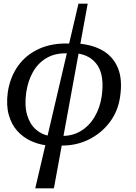

<svg xmlns="http://www.w3.org/2000/svg" viewBox="-20 -780 739 1040"><path d="M299 8 306 -44Q368 -41 415.5 -69Q463 -97 492.5 -147Q522 -197 531 -259Q546 -367 509.5 -424Q473 -481 396 -491L403 -544Q482 -538 537.5 -505.5Q593 -473 618.5 -412Q644 -351 631 -259Q620 -177 572.5 -115.5Q525 -54 454 -21Q383 12 299 8ZM237 8Q190 3 147.5 -16.5Q105 -36 73.5 -71Q42 -106 27.5 -158Q13 -210 22 -279Q34 -361 77 -422Q120 -483 191.5 -515.5Q263 -548 358 -544L349 -491Q281 -494 233.5 -466.5Q186 -439 158.5 -390Q131 -341 122 -279Q112 -207 127 -157Q142 -107 174 -79Q206 -51 246 -44ZM171 240 405 -760H455L272 240Z"/></svg>

Font: Noto Serif
Style: Italic
Weight: 400
Italic angle: -12°
Designer: Monotype Design Team
Foundry: Monotype Imaging Inc.
Version: Version 2.013